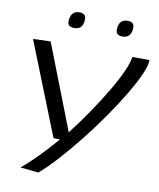

<svg xmlns="http://www.w3.org/2000/svg" viewBox="-101 -817 924 1113"><g transform="rotate(10 361.5 -260.0)"><path d="M622 -536H723Q724 -506 699.5 -450.5Q675 -395 632.5 -324Q590 -253 536 -175.5Q482 -98 423 -23.5Q364 51 307 114Q250 177 202 218L95 207Q139 171 190 119Q241 67 292 7H254L37 -539L140 -543L335 -42Q388 -110 438 -183.5Q488 -257 529 -326Q570 -395 594.5 -450Q619 -505 622 -536ZM545 -643Q506 -643 506 -675Q506 -705 519 -721.5Q532 -738 560 -738Q598 -738 598 -705Q598 -676 585 -659.5Q572 -643 545 -643ZM261 -643Q222 -643 222 -674Q222 -704 235.5 -721Q249 -738 276 -738Q314 -738 314 -705Q314 -643 261 -643Z"/></g></svg>

Font: Georama ExtraExtended
Style: Italic
Weight: 400
Width: 8
Italic angle: -9°
Designer: Jean-Baptiste Levee
Foundry: Production Type
Version: Version 1.000